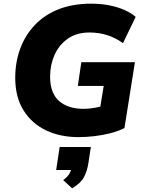

<svg xmlns="http://www.w3.org/2000/svg" viewBox="-20 -736 787 1046"><path d="M407 11Q308 11 230.5 -26Q153 -63 108 -135Q63 -207 63 -312Q63 -397 90 -470.5Q117 -544 169.5 -599.5Q222 -655 299 -685.5Q376 -716 477 -716Q531 -716 577.5 -706.5Q624 -697 660.5 -680.5Q697 -664 719 -644L650 -501Q610 -530 564 -544.5Q518 -559 468 -559Q398 -559 350 -525.5Q302 -492 277.5 -437.5Q253 -383 253 -319Q253 -229 301.5 -186Q350 -143 435 -143Q464 -143 495.5 -148.5Q527 -154 559 -164L517 -97L545 -268H404L423 -397H715L658 -38Q621 -20 578.5 -9.5Q536 1 492.5 6Q449 11 407 11ZM373 290 324 245Q348 228 358 210.5Q368 193 372 170L403 190H286L305 65H475L462 150Q455 196 437.5 229Q420 262 373 290Z"/></svg>

Font: Nunito Sans 12pt Black
Style: Italic
Weight: 900
Italic angle: -9°
Designer: Vernon Adams
Foundry: Vernon Adams
Version: Version 3.101;gftools[0.9.27]